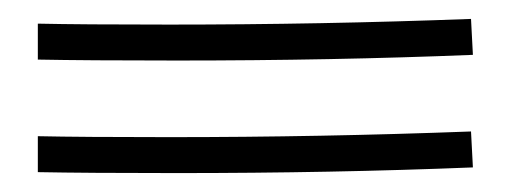

<svg xmlns="http://www.w3.org/2000/svg" viewBox="-20 -272 540 203"><path d="M480 -214Q332 -208 167 -208Q71 -208 20 -209V-247Q66 -246 159 -246Q319 -246 478 -252ZM480 -95Q331 -89 167 -89Q71 -89 20 -90V-128Q66 -127 159 -127Q319 -127 478 -133Z"/></svg>

Font: Vibes
Style: Regular
Weight: 400
Designer: AbdElmomen Kadhim
Version: Version 1.100